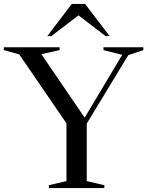

<svg xmlns="http://www.w3.org/2000/svg" viewBox="-32 -955 748 975"><path d="M65.5 -679 -12.5 -700.5V-715H271V-700.5L178 -680L398 -357.5L588.5 -676.5L493.5 -700.5V-715H696V-700.5L619.5 -675L408.5 -327.5V-35.5L498 -14.5V0H216V-14.5L305.5 -35.5V-328.5ZM504 -772 366.5 -877 229 -772H208.5L332.5 -935H400L524.5 -772Z"/></svg>

Font: Newsreader 72pt
Style: Regular
Weight: 400
Designer: Hugues Gentile
Foundry: Production Type
Version: Version 1.003; ttfautohint (v1.8.3)